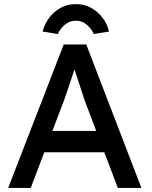

<svg xmlns="http://www.w3.org/2000/svg" viewBox="-20 -917 740 937"><path d="M20 0 291 -700H401L670 0H555L395 -422Q392 -429 383.5 -456Q375 -483 364 -516Q353 -549 344 -576.5Q335 -604 332 -612L355 -613Q349 -596 340.5 -570Q332 -544 322.5 -515Q313 -486 304 -460.5Q295 -435 289 -418L130 0ZM140 -174 180 -278H498L544 -174ZM188 -763Q197 -799 219.5 -829.5Q242 -860 275.5 -878.5Q309 -897 350 -897Q392 -897 425 -878.5Q458 -860 481 -829.5Q504 -799 512 -763L438 -751Q427 -776 404 -796Q381 -816 350 -816Q319 -816 296 -796Q273 -776 262 -751Z"/></svg>

Font: Our Lexend
Style: Regular
Weight: 400
Designer: Bonnie Shaver-Troup, Thomas Jockin
Foundry: Lexend
Version: Version 1.007